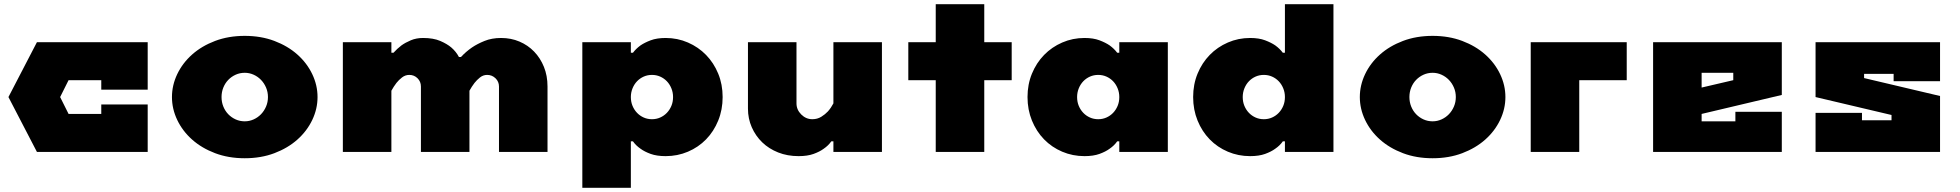

<svg xmlns="http://www.w3.org/2000/svg" viewBox="-20 -720 9290 910"><path d="M460 -180V-225H680V0H155L20 -260L155 -520H680V-295H460V-340H305L265 -260L305 -180Z M1140 -375Q1117 -375 1097 -366Q1077 -357 1062 -341.5Q1047 -326 1038.5 -305Q1030 -284 1030 -260Q1030 -236 1038.5 -215Q1047 -194 1062 -178.5Q1077 -163 1097 -154Q1117 -145 1140 -145Q1162 -145 1182 -154Q1202 -163 1217 -178.5Q1232 -194 1241 -215Q1250 -236 1250 -260Q1250 -284 1241 -305Q1232 -326 1217 -341.5Q1202 -357 1182 -366Q1162 -375 1140 -375ZM1140 -550Q1217 -550 1280.5 -526Q1344 -502 1389.5 -461.5Q1435 -421 1460 -368.5Q1485 -316 1485 -260Q1485 -204 1460 -151.5Q1435 -99 1389.5 -58.5Q1344 -18 1280.5 6Q1217 30 1140 30Q1063 30 999.5 6Q936 -18 890.5 -58.5Q845 -99 820 -151.5Q795 -204 795 -260Q795 -316 820 -368.5Q845 -421 890.5 -461.5Q936 -502 999.5 -526Q1063 -550 1140 -550Z M2575 0H2345V-310Q2345 -333 2328.5 -349Q2312 -365 2289 -365Q2270 -365 2255 -353Q2240 -341 2229 -327Q2216 -310 2205 -290V0H1975V-310Q1975 -333 1959 -349Q1943 -365 1920 -365Q1901 -365 1885.5 -353Q1870 -341 1859 -327Q1846 -310 1835 -290V0H1605V-520H1835V-470H1845Q1862 -489 1883 -505Q1901 -518 1927 -529Q1953 -540 1985 -540Q2034 -540 2066.5 -526Q2099 -512 2119 -495Q2142 -475 2155 -450H2165Q2188 -475 2217 -495Q2242 -512 2276.5 -526Q2311 -540 2355 -540Q2402 -540 2442 -523Q2482 -506 2511.5 -475.5Q2541 -445 2558 -403Q2575 -361 2575 -310Z M3405 -260Q3405 -200 3384 -148.5Q3363 -97 3326.5 -59.5Q3290 -22 3240.5 -1Q3191 20 3135 20Q3093 20 3064 9.5Q3035 -1 3016 -15Q2994 -30 2980 -50H2970V170H2740V-520H2970V-470H2980Q2994 -489 3016 -505Q3035 -518 3064 -529Q3093 -540 3135 -540Q3191 -540 3240.5 -518.5Q3290 -497 3326.5 -459.5Q3363 -422 3384 -371Q3405 -320 3405 -260ZM3070 -365Q3049 -365 3031 -357Q3013 -349 2999.5 -335Q2986 -321 2978 -301.5Q2970 -282 2970 -260Q2970 -237 2978 -218Q2986 -199 2999.5 -185Q3013 -171 3031 -163Q3049 -155 3070 -155Q3091 -155 3109 -163Q3127 -171 3140.5 -185Q3154 -199 3162 -218Q3170 -237 3170 -260Q3170 -282 3162 -301.5Q3154 -321 3140.5 -335Q3127 -349 3109 -357Q3091 -365 3070 -365Z M3525 -520H3755V-230Q3755 -200 3777.5 -177.5Q3800 -155 3830 -155Q3854 -155 3872.5 -166.5Q3891 -178 3904 -192Q3919 -209 3930 -230V-520H4160V0H3930V-50H3920Q3906 -30 3884 -15Q3865 -1 3836 9.5Q3807 20 3765 20Q3712 20 3668 2.5Q3624 -15 3592.5 -45.5Q3561 -76 3543 -117Q3525 -158 3525 -205Z M4415 -700H4645V-520H4775V-340H4645V0H4415V-340H4285V-520H4415Z M4850 -260Q4850 -320 4871 -371Q4892 -422 4928.5 -459.5Q4965 -497 5014.5 -518.5Q5064 -540 5120 -540Q5162 -540 5191 -529Q5220 -518 5239 -505Q5261 -489 5275 -470H5285V-520H5515V0H5285V-50H5275Q5261 -30 5239 -15Q5220 -1 5191 9.5Q5162 20 5120 20Q5064 20 5014.5 -1Q4965 -22 4928.5 -59.5Q4892 -97 4871 -148.5Q4850 -200 4850 -260ZM5185 -365Q5164 -365 5146 -357Q5128 -349 5114.5 -335Q5101 -321 5093 -301.5Q5085 -282 5085 -260Q5085 -237 5093 -218Q5101 -199 5114.5 -185Q5128 -171 5146 -163Q5164 -155 5185 -155Q5206 -155 5224 -163Q5242 -171 5255.5 -185Q5269 -199 5277 -218Q5285 -237 5285 -260Q5285 -282 5277 -301.5Q5269 -321 5255.5 -335Q5242 -349 5224 -357Q5206 -365 5185 -365Z M5635 -260Q5635 -320 5656 -371Q5677 -422 5713.5 -459.5Q5750 -497 5799.5 -518.5Q5849 -540 5905 -540Q5947 -540 5976 -529Q6005 -518 6024 -505Q6046 -489 6060 -470H6070V-700H6300V0H6070V-50H6060Q6046 -30 6024 -15Q6005 -1 5976 9.5Q5947 20 5905 20Q5849 20 5799.5 -1Q5750 -22 5713.5 -59.5Q5677 -97 5656 -148.5Q5635 -200 5635 -260ZM5970 -365Q5949 -365 5931 -357Q5913 -349 5899.5 -335Q5886 -321 5878 -301.5Q5870 -282 5870 -260Q5870 -237 5878 -218Q5886 -199 5899.5 -185Q5913 -171 5931 -163Q5949 -155 5970 -155Q5991 -155 6009 -163Q6027 -171 6040.5 -185Q6054 -199 6062 -218Q6070 -237 6070 -260Q6070 -282 6062 -301.5Q6054 -321 6040.5 -335Q6027 -349 6009 -357Q5991 -365 5970 -365Z M6770 -375Q6747 -375 6727 -366Q6707 -357 6692 -341.5Q6677 -326 6668.5 -305Q6660 -284 6660 -260Q6660 -236 6668.5 -215Q6677 -194 6692 -178.5Q6707 -163 6727 -154Q6747 -145 6770 -145Q6792 -145 6812 -154Q6832 -163 6847 -178.5Q6862 -194 6871 -215Q6880 -236 6880 -260Q6880 -284 6871 -305Q6862 -326 6847 -341.5Q6832 -357 6812 -366Q6792 -375 6770 -375ZM6770 -550Q6847 -550 6910.5 -526Q6974 -502 7019.5 -461.5Q7065 -421 7090 -368.5Q7115 -316 7115 -260Q7115 -204 7090 -151.5Q7065 -99 7019.5 -58.5Q6974 -18 6910.5 6Q6847 30 6770 30Q6693 30 6629.5 6Q6566 -18 6520.5 -58.5Q6475 -99 6450 -151.5Q6425 -204 6425 -260Q6425 -316 6450 -368.5Q6475 -421 6520.5 -461.5Q6566 -502 6629.5 -526Q6693 -550 6770 -550Z M7690 -520V-340H7465V0H7235V-520Z M8195 -375H8045V-305L8195 -340ZM8425 0H7815V-520H8425V-270L8045 -180V-145H8205V-190H8425Z M8585 -185H8805V-150H8945V-175L8585 -260V-520H9175V-335H8955V-370H8815V-350L9175 -265V0H8585Z"/></svg>

Font: Imperial One
Style: Regular
Weight: 400
Designer: Jovanny Lemonad
Foundry: Jovanny Lemonad
Version: Version 1.000